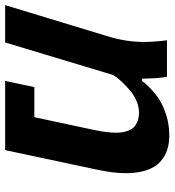

<svg xmlns="http://www.w3.org/2000/svg" viewBox="-4 -694 680 748"><g transform="rotate(90 336.0 -320.0)"><path d="M125.5 -542Q125.5 -558.1 124.5 -571.8Q123.5 -585.4 122.8 -595.2Q122.1 -605 121.3 -611.1Q120.6 -617.2 119.9 -621.6Q119.1 -626 118.7 -630.4H261.2Q264.6 -611.3 266.6 -585.9L268.6 -533.7H277.8Q287.1 -547.9 309.1 -568.4Q331.1 -588.9 353.5 -602.8Q376 -616.7 412.4 -628.2Q448.7 -639.6 491 -639.6Q533.2 -639.6 564.5 -623.5Q595.7 -607.4 611.3 -581.1Q636.7 -539.6 636.7 -468.8Q636.7 -421.9 622.6 -356.4L546.9 0H277.3L301.3 -113.8H418.5L466.8 -339.4Q479 -395.5 479 -432.6Q479 -454.6 473.4 -472.7Q467.8 -490.7 459 -500Q438 -521.5 399.4 -521.5Q377 -521.5 353.5 -511Q330.1 -500.5 313 -485.4Q277.3 -454.1 260.7 -430.7L253.9 -419.9L127.4 0H-18.1L103.5 -399.9Q125.5 -471.7 125.5 -542Z"/></g></svg>

Font: Open Sans Hebrew
Style: Bold Italic
Weight: 700
Italic angle: -12°
Foundry: Ascender Corporation, Yanek Iontef
Version: Version 2.001;PS 002.001;hotconv 1.0.70;makeotf.lib2.5.58329